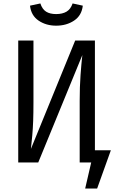

<svg xmlns="http://www.w3.org/2000/svg" viewBox="-20 -941 662 1112"><path d="M305.1 -792.3Q246.7 -792.3 203.3 -821.8Q160 -851.3 153.8 -908.2L213.8 -921Q224.6 -887.7 246.9 -873.6Q269.2 -859.5 305.1 -859.5Q341.5 -859.5 365.4 -873.6Q389.2 -887.7 400.5 -921L459.5 -908.2Q453.3 -851.3 409.2 -821.8Q365.1 -792.3 305.1 -792.3ZM85.6 0V-706.2H173.8V-349.2Q173.8 -286.7 172.1 -240.5Q170.3 -194.4 166.9 -156.2Q163.6 -117.9 159 -78.5L415.4 -706.2H529.7V-70.8H622.1L542.6 150.8H473.3L508.2 0H441.5V-357.4Q441.5 -438.5 446.4 -505.9Q451.3 -573.3 456.9 -622.1L201.5 0Z"/></svg>

Font: FiraCode Nerd Font
Style: Regular
Weight: 400
Designer: Carrois Corporate, Edenspiekermann AG, Nikita Prokopov
Foundry: Carrois Corporate, Edenspiekermann AG, Nikita Prokopov
Version: Version 6.002;Nerd Fonts 3.4.0